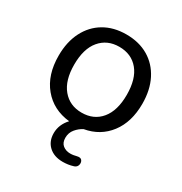

<svg xmlns="http://www.w3.org/2000/svg" viewBox="-162 -617 882 930"><g transform="rotate(30 279.0 -151.5)"><path d="M279 -59Q347 -59 386.5 -107Q426 -155 426 -243Q426 -332 386.5 -379.5Q347 -427 279 -427Q212 -427 172 -379.5Q132 -332 132 -243Q132 -155 172 -107Q212 -59 279 -59ZM319 193Q270 193 241 166Q212 139 212 94Q212 46 248 7Q155 -3 100 -69.5Q45 -136 45 -243Q45 -320 74 -377Q103 -434 155.5 -465Q208 -496 279 -496Q350 -496 402.5 -465Q455 -434 484 -377Q513 -320 513 -243Q513 -141 463 -75.5Q413 -10 328 5Q306 16 289 36.5Q272 57 272 85Q272 113 289 126.5Q306 140 330 140Q340 140 348.5 138.5Q357 137 365 135Q385 130 392.5 140.5Q400 151 396.5 165Q393 179 378 184Q362 189 347.5 191Q333 193 319 193Z"/></g></svg>

Font: Chiron GoRound TC N
Style: Regular
Weight: 350
Designer: Ryoko NISHIZUKA 西塚涼子 (kana, bopomofo & ideographs); Paul D. Hunt (Latin, Greek & Cyrillic); Sandoll Communications 산돌커뮤니
Foundry: Adobe
Version: Version 1.000;hotconv 1.1.1;makeotfexe 2.6.0